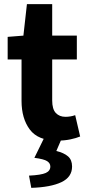

<svg xmlns="http://www.w3.org/2000/svg" viewBox="-20 -668 423 927"><path d="M256 11Q164 11 124 -42.5Q84 -96 84 -181V-381H17V-490L93 -496L110 -648H232V-496H351V-381H232V-183Q232 -141 249.5 -122.5Q267 -104 296 -104Q308 -104 320 -106Q332 -108 343 -112L367 -9Q348 -1 319.5 5Q291 11 256 11ZM131 239 120 180Q179 177 201 167Q223 157 223 136Q223 120 207.5 110Q192 100 146 94L194 -4H280L252 61Q289 70 308.5 87Q328 104 328 136Q328 187 276.5 211.5Q225 236 131 239Z"/></svg>

Font: Source Sans 3 ExtraLight
Style: Bold
Weight: 700
Version: Version 3.052;hotconv 1.1.0;makeotfexe 2.6.0